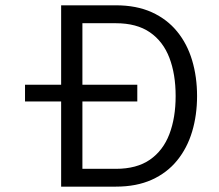

<svg xmlns="http://www.w3.org/2000/svg" viewBox="-20 -696 818 716"><path d="M492 -379.9H73.3V-317.7H492ZM714.9 -338Q714.9 -409.2 696.5 -470.9Q678.1 -532.6 640.5 -578.5Q603 -624.5 546 -650.4Q488.9 -676.2 412 -676.2H208V0H412Q488.9 0 546 -25.7Q603 -51.4 640.5 -97.6Q678.1 -143.8 696.5 -205.3Q714.9 -266.8 714.9 -338ZM635 -338Q635 -256.8 611.6 -195.7Q588.2 -134.5 539 -100.4Q489.8 -66.4 412 -66.4H287.3V-609.4H412Q489.8 -609.4 539 -575.5Q588.2 -541.6 611.6 -480.6Q635 -419.6 635 -338Z"/></svg>

Font: Estedad VF
Style: Regular
Weight: 100
Designer: Amin Abedi
Version: Version 7.3